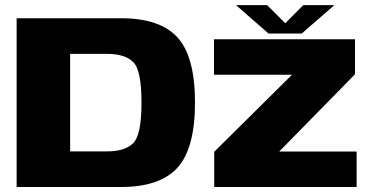

<svg xmlns="http://www.w3.org/2000/svg" viewBox="-20 -748 1494 768"><path d="M46.5 0H464.5Q619.5 0 689.8 -77.2Q760 -154.5 760 -338Q760 -521 690.2 -598Q620.5 -675 464.5 -675H46.5ZM260.5 -142.5V-532.5H409Q479 -532.5 512.5 -500.2Q546 -468 546 -338Q546 -207.5 512.5 -175Q479 -142.5 409 -142.5ZM837 0H1406.5V-142H1098V-143L1400 -451V-591H836V-449H1148L837 -141ZM1054 -614H1187L1317.5 -727.5H1193L1121 -655L1048.5 -727.5H924Z"/></svg>

Font: Anybody SemiExpanded ExtraBold
Style: Regular
Weight: 800
Width: 6
Version: Version 1.113;gftools[0.9.25]